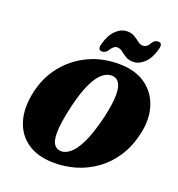

<svg xmlns="http://www.w3.org/2000/svg" viewBox="-163 -1066 1126 1214"><g transform="rotate(20 399.5 -458.5)"><path d="M515 -714.5Q620.5 -713.5 689.5 -664.8Q758.5 -616 784.8 -534Q811 -452 789 -351Q768.5 -257.5 723.5 -188.2Q678.5 -119 615.8 -73.5Q553 -28 479.5 -6.2Q406 15.5 328 14Q222.5 12 154.2 -35.8Q86 -83.5 61.2 -168.2Q36.5 -253 62 -365.5Q85 -467.5 148 -546.8Q211 -626 305 -671Q399 -716 515 -714.5ZM351.5 -70.5Q379.5 -69.5 410.8 -93.8Q442 -118 473.5 -180.2Q505 -242.5 533 -355.5Q546.5 -411 552.5 -453.5Q558.5 -496 558 -527.5Q557.5 -579.5 541.2 -603.2Q525 -627 498 -629.5Q466 -632.5 434 -608.8Q402 -585 372.2 -525.2Q342.5 -465.5 317.5 -361.5Q302.5 -298.5 295.5 -251.8Q288.5 -205 288.5 -172Q288.5 -117.5 305.2 -94.5Q322 -71.5 351.5 -70.5ZM586 -757.5Q555.5 -757.5 535 -770.5Q514.5 -783.5 498.2 -796.5Q482 -809.5 464 -809.5Q438 -809.5 417.5 -773Q402.5 -751.5 380 -751.5Q348.5 -751.5 361 -795.5Q378 -859 412.8 -892.5Q447.5 -926 488.5 -926Q518.5 -926 539 -913Q559.5 -900 576 -887.2Q592.5 -874.5 610 -874.5Q637.5 -874.5 657 -911Q671.5 -932.5 694.5 -932.5Q725.5 -932.5 713.5 -889Q696.5 -824.5 661.5 -791Q626.5 -757.5 586 -757.5Z"/></g></svg>

Font: Fraunces 9pt S050 Black
Style: Italic
Weight: 900
Italic angle: -16°
Version: Version 1.000; ttfautohint (v1.8.3)